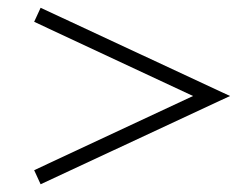

<svg xmlns="http://www.w3.org/2000/svg" viewBox="-20 -602 638 494"><path d="M67.4 -127.9ZM476.6 -355 67.9 -164.1 84.5 -127.9 571.8 -355 84.5 -582 67.9 -545.9Z"/></svg>

Font: TypoPRO Playfair Display SC
Style: Regular
Weight: 900
Designer: Claus Eggers Sørensen
Foundry: Claus Eggers Sørensen
Version: Version 1.004;PS 001.004;hotconv 1.0.70;makeotf.lib2.5.58329